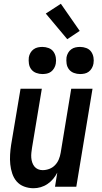

<svg xmlns="http://www.w3.org/2000/svg" viewBox="-20 -991 540 1019"><path d="M158 8Q132 8 108 -1Q84 -10 68.5 -28Q53 -46 45 -70Q37 -94 34.5 -119Q32 -144 33.5 -170Q35 -196 39 -222L89 -520H202L150 -207Q148 -194 146.5 -180.5Q145 -167 146 -154Q147 -141 151 -129Q155 -117 162.5 -107.5Q170 -98 181.5 -93Q193 -88 206 -88Q224 -88 241.5 -94.5Q259 -101 272 -114.5Q285 -128 292 -145Q299 -162 302 -180L358 -520H471L385 0H272L284 -75Q275 -57 262 -41.5Q249 -26 232 -14.5Q215 -3 196 2.5Q177 8 158 8ZM405 -598Q388 -598 372 -604Q356 -610 346 -623Q336 -636 333.5 -653Q331 -670 333 -687Q335 -699 341.5 -710.5Q348 -722 358.5 -729.5Q369 -737 381 -739.5Q393 -742 405 -742Q422 -742 438 -736Q454 -730 463.5 -717Q473 -704 476 -687Q479 -670 476 -653Q474 -641 467.5 -629.5Q461 -618 451 -610.5Q441 -603 429 -600.5Q417 -598 405 -598ZM205 -598Q188 -598 172 -604Q156 -610 146 -623Q136 -636 133.5 -653Q131 -670 133 -687Q135 -699 141.5 -710.5Q148 -722 158.5 -729.5Q169 -737 181 -739.5Q193 -742 205 -742Q222 -742 238 -736Q254 -730 263.5 -717Q273 -704 276 -687Q279 -670 276 -653Q274 -641 267.5 -629.5Q261 -618 251 -610.5Q241 -603 229 -600.5Q217 -598 205 -598ZM337 -783 223 -919 303 -971 403 -827Z"/></svg>

Font: Iosevka Term Curly Oblique
Style: Bold
Weight: 700
Italic angle: -9°
Designer: Belleve Invis
Foundry: Belleve Invis
Version: Version 32.3.0